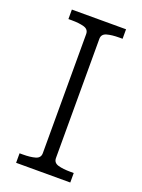

<svg xmlns="http://www.w3.org/2000/svg" viewBox="-137 -773 617 836"><g transform="rotate(20 172.0 -355.0)"><path d="M142 -79V-631Q142 -653 119.5 -659.5Q97 -666 62 -666H47V-710H298V-666H283Q248 -666 225.5 -659.5Q203 -653 203 -631V-79Q203 -57 225.5 -50.5Q248 -44 283 -44H298V0H47V-44H62Q97 -44 119.5 -50.5Q142 -57 142 -79Z"/></g></svg>

Font: Roboto Serif SemiCondensed ExtraLight
Style: Regular
Weight: 250
Width: 4
Designer: Greg Gazdowicz
Foundry: Commercial Type
Version: Version 1.007